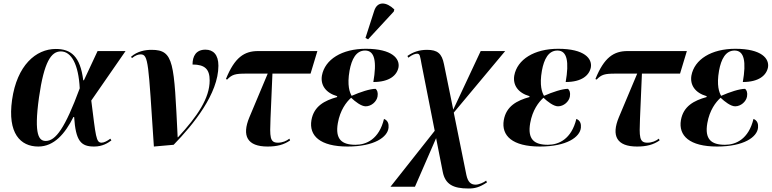

<svg xmlns="http://www.w3.org/2000/svg" viewBox="-20 -828 4413 1098"><path d="M199 10C289 10 352 -63 400 -159H404C413 -21 443 10 518 10C566 10 597 -10 617 -25L611 -35C594 -22 575 -12 561 -12C529 -12 528 -47 502 -253L698 -536H538L460 -369H456C439 -507 385 -548 299 -548C185 -548 77 -454 49 -257C22 -65 97 10 199 10ZM242 -22C205 -22 172 -50 203 -271C232 -476 273 -534 328 -534C388 -534 429 -460 436 -323C352 -95 298 -22 242 -22Z M860 10 973 0C1086 -116 1229 -292 1229 -452C1229 -516 1199 -544 1155 -544C1101 -544 1081 -507 1081 -459C1152 -459 1179 -432 1179 -368C1179 -267 1110 -164 998 -43H996C975 -469 976 -543 847 -543C810 -543 765 -535 729 -503L735 -496C755 -512 771 -517 784 -517C830 -517 828 -470 860 10Z M1510 10C1564 10 1603 0 1639 -25L1635 -35C1618 -22 1596 -12 1569 -12C1522 -12 1523 -46 1527 -151L1538 -407H1756L1795 -536H1456C1377 -536 1322 -500 1272 -376L1279 -373C1307 -402 1325 -407 1387 -407H1511L1406 -157C1362 -51 1394 10 1510 10Z M2085 -603 2232 -762 2235 -774C2190 -818 2138 -823 2120 -766L2070 -611ZM1968 10C2121 10 2197 -44 2202 -98C2204 -118 2199 -139 2176 -148C2148 -32 2075 0 2013 0C1934 0 1896 -32 1912 -124C1925 -198 1960 -244 1988 -269C2011 -247 2046 -220 2071 -220C2104 -220 2134 -247 2139 -276C2143 -298 2137 -313 2128 -320C2096 -320 2041 -302 1991 -280C1980 -299 1964 -339 1979 -424C1991 -489 2016 -539 2068 -539C2124 -539 2135 -474 2115 -359C2207 -359 2250 -397 2259 -443C2267 -492 2224 -549 2072 -549C1935 -549 1838 -488 1821 -396C1812 -342 1842 -297 1908 -278V-273C1836 -253 1775 -221 1761 -141C1746 -52 1810 10 1968 10Z M2659 250C2695 250 2721 244 2765 215L2760 205C2746 216 2718 228 2700 228C2674 228 2656 215 2647 172L2575 -184L2869 -536H2729L2572 -201L2519 -461C2507 -522 2482 -543 2422 -543C2375 -543 2340 -529 2310 -508L2315 -498C2338 -516 2355 -521 2365 -521C2382 -521 2382 -508 2391 -460L2466 -80L2213 240H2353L2474 -38L2512 155C2526 225 2570 250 2659 250Z M3068 10C3221 10 3297 -44 3302 -98C3304 -118 3299 -139 3276 -148C3248 -32 3175 0 3113 0C3034 0 2996 -32 3012 -124C3025 -198 3060 -244 3088 -269C3111 -247 3146 -220 3171 -220C3204 -220 3234 -247 3239 -276C3243 -298 3237 -313 3228 -320C3196 -320 3141 -302 3091 -280C3080 -299 3064 -339 3079 -424C3091 -489 3116 -539 3168 -539C3224 -539 3235 -474 3215 -359C3307 -359 3350 -397 3359 -443C3367 -492 3324 -549 3172 -549C3035 -549 2938 -488 2921 -396C2912 -342 2942 -297 3008 -278V-273C2936 -253 2875 -221 2861 -141C2846 -52 2910 10 3068 10Z M3623 10C3677 10 3716 0 3752 -25L3748 -35C3731 -22 3709 -12 3682 -12C3635 -12 3636 -46 3640 -151L3651 -407H3869L3908 -536H3569C3490 -536 3435 -500 3385 -376L3392 -373C3420 -402 3438 -407 3500 -407H3624L3519 -157C3475 -51 3507 10 3623 10Z M4081 10C4234 10 4310 -44 4315 -98C4317 -118 4312 -139 4289 -148C4261 -32 4188 0 4126 0C4047 0 4009 -32 4025 -124C4038 -198 4073 -244 4101 -269C4124 -247 4159 -220 4184 -220C4217 -220 4247 -247 4252 -276C4256 -298 4250 -313 4241 -320C4209 -320 4154 -302 4104 -280C4093 -299 4077 -339 4092 -424C4104 -489 4129 -539 4181 -539C4237 -539 4248 -474 4228 -359C4320 -359 4363 -397 4372 -443C4380 -492 4337 -549 4185 -549C4048 -549 3951 -488 3934 -396C3925 -342 3955 -297 4021 -278V-273C3949 -253 3888 -221 3874 -141C3859 -52 3923 10 4081 10Z"/></svg>

Font: Noto Serif Display
Style: Bold Italic
Weight: 700
Italic angle: -12°
Designer: Monotype Design Team
Foundry: Monotype Imaging Inc.
Version: Version 2.009